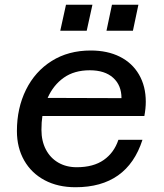

<svg xmlns="http://www.w3.org/2000/svg" viewBox="-20 -774 690 806"><path d="M51 -224Q51 -320 89 -397Q127 -474 197 -518Q267 -562 361 -562Q431 -562 483 -536Q535 -510 563.5 -461Q592 -412 592 -347Q592 -319 586 -287H158Q154 -262 154 -229Q154 -182 172.5 -146.5Q191 -111 224.5 -91.5Q258 -72 302 -72Q372 -72 415.5 -102.5Q459 -133 477 -187H578Q514 12 297 12Q223 12 167.5 -17.5Q112 -47 81.5 -100.5Q51 -154 51 -224ZM490 -362Q490 -416 455 -447.5Q420 -479 357 -479Q292 -479 248 -448Q204 -417 180 -363ZM450 -754H561L538 -645H427ZM257 -754H368L344 -645H233Z"/></svg>

Font: Azeret Mono
Style: Italic
Weight: 400
Italic angle: -12°
Designer: Martin Vácha
Foundry: Displaay
Version: Version 1.000; Glyphs 3.0.3, build 3074